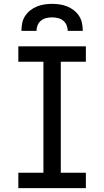

<svg xmlns="http://www.w3.org/2000/svg" viewBox="-20 -975 540 995"><path d="M75 0V-80H205V-655H75V-735H425V-655H295V-80H425V0ZM91 -815Q91 -835 95 -855Q99 -875 110 -892Q121 -909 137 -921.5Q153 -934 171.5 -941.5Q190 -949 210 -952Q230 -955 250 -955Q270 -955 290 -952Q310 -949 328.5 -941.5Q347 -934 363 -921.5Q379 -909 390 -892Q401 -875 405 -855Q409 -835 409 -815H331Q331 -830 325 -844.5Q319 -859 307 -868.5Q295 -878 280 -881.5Q265 -885 250 -885Q235 -885 220 -881.5Q205 -878 193 -868.5Q181 -859 175 -844.5Q169 -830 169 -815Z"/></svg>

Font: Iosevka Fixed Medium
Style: Regular
Weight: 500
Monospace: yes
Designer: Belleve Invis
Foundry: Belleve Invis
Version: Version 32.3.0